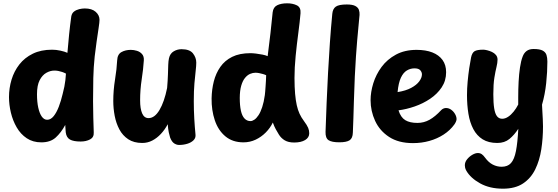

<svg xmlns="http://www.w3.org/2000/svg" viewBox="-20 -849 3369 1159"><path d="M34.3 -263Q34.3 -317 49.7 -368.2Q65.1 -419.3 96.9 -460Q128.7 -500.7 177.9 -524.8Q227.1 -549 294.8 -549Q318.4 -549 344.6 -543.3Q370.8 -537.7 387 -530Q392 -589 397.3 -642.2Q402.7 -695.3 410.3 -750.1Q413.9 -769.4 427.1 -779.4Q440.3 -789.4 458 -793.7Q475.7 -798 491.9 -798Q534.6 -798 557.6 -777.6Q580.7 -757.1 580.7 -729.1Q580.7 -715.1 575.2 -679.3Q569.7 -643.6 563.2 -597.8Q556.7 -552 551.7 -509Q544.7 -444 543.2 -377.5Q541.7 -311 541.7 -238Q541.7 -187 543.2 -138.6Q544.7 -90.1 545.9 -49.7Q547.7 -20.1 523.6 -7.4Q499.4 5.3 466.9 5.3Q423.8 5.3 402.4 -6.6Q381 -18.6 376.9 -49.7Q376.1 -58.4 375.6 -66.6Q375.1 -74.7 374.6 -81.9Q374.1 -89.2 373.9 -94.8Q348.9 -48.6 316.6 -19.1Q284.2 10.3 229.7 10.3Q178.4 10.3 141.3 -14.6Q104.2 -39.4 80.7 -80.3Q57.1 -121.2 45.7 -169.1Q34.3 -217 34.3 -263ZM203.3 -280.2Q203.3 -233.7 211 -198.9Q218.7 -164.1 232.4 -145.1Q246.1 -126 264.7 -126Q286.2 -126 303.8 -147.7Q321.3 -169.3 334.9 -204.7Q348.4 -240.1 358.1 -281.4Q364.6 -305.7 368.5 -325.8Q372.4 -346 374.7 -365.4Q376.9 -384.9 378.1 -404.7Q366.4 -410.9 354.9 -414.7Q343.4 -418.6 331.8 -420.8Q320.2 -423 308.1 -423Q283.8 -423 259.6 -409.4Q235.3 -395.8 219.3 -364.7Q203.3 -333.7 203.3 -280.2Z M687.2 -484Q688.8 -521 713 -534.5Q737.2 -548 769.8 -548Q787.8 -548 806.4 -542.3Q825.1 -536.7 837.6 -522.5Q850 -508.3 848.2 -484Q845 -432.1 835.4 -370.1Q825.8 -308 825.8 -243Q825.8 -192.7 838.2 -164.3Q850.6 -136 876.7 -136Q913.4 -136 942.6 -184.8Q971.7 -233.6 988.8 -318Q992.8 -365.6 993.8 -399.7Q994.8 -433.9 995.6 -457.9Q996.4 -481.9 1000.1 -497.6Q1006.7 -526.2 1028.6 -539.1Q1050.4 -552 1075.8 -552Q1125.1 -552 1144.9 -526.6Q1164.8 -501.1 1164.8 -471Q1164.8 -451.9 1161.2 -421.5Q1157.6 -391.1 1153.7 -346.5Q1149.8 -301.9 1149.8 -238Q1149.8 -184 1152.8 -132.1Q1155.8 -80.1 1160 -38Q1162.8 -16.7 1148.3 -2.4Q1133.8 11.9 1110.4 18.9Q1087 26 1061.1 26Q1046.3 26 1031.6 16.7Q1016.9 7.3 1006.8 -19Q1002.6 -31.7 998.6 -50.8Q994.6 -69.9 992.6 -99.1Q975 -66.1 951.3 -40.8Q927.7 -15.4 899.4 -0.7Q871.1 14 838.9 14Q788 14 754.2 -8.4Q720.3 -30.8 700.6 -67.9Q680.8 -105.1 672.3 -149.8Q663.8 -194.4 663.8 -239Q663.8 -304 674.3 -368.6Q684.8 -433.1 687.2 -484Z M1625.9 -774.8Q1629.7 -805.9 1653.3 -817.4Q1676.9 -829 1713.3 -829Q1747.4 -829 1772.2 -816.7Q1796.9 -804.3 1794.1 -769.1Q1789.9 -717.7 1780.8 -650.1Q1771.7 -582.4 1764.7 -511.2Q1757.7 -440 1757.7 -378Q1757.9 -322 1761.4 -282.4Q1764.9 -242.9 1771.4 -213.9Q1777.9 -184.9 1788.3 -162.4Q1798.7 -140 1813.7 -120Q1833.7 -93 1840.2 -77.2Q1846.7 -61.4 1846.7 -44.4Q1846.7 -18.6 1821.8 -3.6Q1797 11.3 1755.6 11.3Q1720.9 11.3 1698.9 -1.8Q1677 -14.9 1663.7 -36.4Q1654 -52 1644.8 -68.7Q1635.6 -85.4 1626.9 -109.4Q1611.4 -76.8 1584.4 -49.4Q1557.4 -22.1 1523.1 -5.9Q1488.7 10.3 1449.7 10.3Q1383.9 10.3 1340.4 -26.1Q1296.9 -62.4 1276.6 -123.2Q1256.3 -184 1257.3 -255Q1258.3 -309 1270.7 -357.8Q1283.1 -406.6 1310 -445.1Q1336.9 -483.7 1381.3 -505.8Q1425.8 -528 1491.9 -528Q1504.8 -528 1525.2 -525.6Q1545.6 -523.2 1565.2 -519.2Q1584.8 -515.2 1595.7 -510Q1605.7 -587 1612.7 -648.9Q1619.7 -710.9 1625.9 -774.8ZM1427.3 -258Q1427.3 -211.7 1434.3 -180.4Q1441.3 -149.1 1456 -133.6Q1470.7 -118 1492.2 -118Q1502.9 -118 1515.7 -126.7Q1528.4 -135.3 1540.7 -153.9Q1552.9 -172.4 1562.8 -202.5Q1572.8 -232.6 1578.6 -274.6Q1579.6 -281.9 1580.8 -295.9Q1582 -309.9 1583.1 -326.9Q1584.2 -344 1585.3 -361.7Q1586.4 -379.3 1586.7 -394.8Q1579.8 -398.4 1567.8 -402Q1555.8 -405.6 1543.7 -407.8Q1531.6 -410 1522.2 -410Q1506.1 -410 1489.7 -403Q1473.3 -396 1459.2 -378.9Q1445 -361.9 1436.3 -332.2Q1427.6 -302.6 1427.3 -258Z M1985.8 -765.2Q1988.6 -796.1 2007.4 -809.1Q2026.2 -822 2073.2 -822Q2107.6 -822 2124.4 -813.1Q2141.3 -804.1 2146.4 -789.7Q2151.4 -775.2 2150.4 -759.2Q2148.4 -731.2 2142.3 -672.2Q2136.2 -613.1 2128.7 -508.1Q2121.2 -403 2116.2 -236Q2115.2 -183 2113.2 -134.8Q2111.2 -86.7 2110 -49.1Q2109.2 -14.7 2090.4 -2.3Q2071.6 10 2028.2 10Q1982.8 10 1963.4 -2.7Q1944.1 -15.4 1945.1 -53Q1948.1 -139.2 1951.7 -229.6Q1955.3 -319.9 1960.3 -410.8Q1965.3 -501.7 1971.4 -591.2Q1977.6 -680.7 1985.8 -765.2Z M2217 -244Q2217 -293 2233.3 -346.2Q2249.7 -399.3 2283.4 -445Q2317.2 -490.7 2370 -519.3Q2422.8 -548 2494.9 -548Q2549.9 -548 2589.6 -532.6Q2629.3 -517.1 2651.2 -487.1Q2673 -457 2673 -413Q2673 -362 2646.3 -321.8Q2619.6 -281.7 2576.4 -252.6Q2533.2 -223.6 2482.9 -206.3Q2432.6 -189 2385.6 -183Q2398.8 -140.6 2426.2 -123.8Q2453.7 -107 2499.7 -107Q2538.7 -107 2572.8 -126Q2607 -145 2644 -185Q2650 -191 2657.5 -194Q2665 -197 2672 -197Q2689.4 -197 2704 -186.3Q2718.6 -175.6 2727.3 -159.9Q2736 -144.3 2736 -130Q2736 -123 2732 -114Q2728 -105 2723 -98Q2697 -62 2657.9 -36.7Q2618.9 -11.4 2571.8 1.7Q2524.8 14.9 2472.9 14.9Q2385.8 14.9 2328.8 -22.4Q2271.9 -59.7 2244.4 -119.3Q2217 -179 2217 -244ZM2380 -293.1Q2429.7 -301 2462.2 -318.6Q2494.8 -336.1 2510.9 -358.1Q2527 -380.1 2527 -400.1Q2527 -413.4 2517 -424.9Q2507 -436.4 2482 -436.4Q2457.7 -436.4 2436.1 -423.7Q2414.6 -411 2400 -380.1Q2385.4 -349.2 2380 -293.1Z M2823.7 -502.6Q2829.8 -531.2 2845.3 -540.2Q2860.8 -549.1 2897.2 -549.1Q2906.2 -549.1 2920.4 -545.7Q2934.7 -542.3 2949.3 -535.6Q2964 -528.8 2973.7 -517.2Q2983.4 -505.6 2983.4 -489.1Q2983.4 -470.2 2977.1 -444.8Q2970.7 -419.3 2964.3 -380.2Q2957.9 -341 2957.9 -280Q2957.9 -228 2963.1 -195.3Q2968.3 -162.6 2980.1 -147.3Q2991.8 -132.1 3011.7 -132.1Q3029 -132.1 3046.8 -143.7Q3064.7 -155.3 3080.7 -175.3Q3096.8 -195.3 3108.2 -218V-263Q3108.2 -310 3110.6 -356.1Q3113 -402.1 3118.9 -441.7Q3124.8 -481.2 3134.8 -507.2Q3142.8 -529.2 3158.9 -541.2Q3175 -553.2 3200.8 -553.2Q3238 -553.2 3255.7 -543.7Q3273.3 -534.2 3278.8 -517.2Q3284.2 -500.2 3284.2 -477.2Q3284.2 -416.2 3277.1 -347.6Q3269.9 -279 3251.9 -217Q3252.9 -196 3254.1 -174Q3255.2 -152 3256.5 -130Q3257.8 -108 3257.8 -86Q3257.8 -15 3247.6 52Q3237.4 119 3211.1 173Q3184.7 227 3137.3 258.5Q3090 290 3015.7 290Q2936.4 290 2878.6 258.1Q2820.8 226.1 2795.1 181.8Q2789 170.9 2787.5 162.3Q2786 153.7 2786 148.7Q2786 129.4 2799.5 112.7Q2813 95.9 2831.3 85.3Q2849.6 74.8 2864.2 74.8Q2878.2 74.8 2888.2 81.8Q2898.2 88.8 2908.2 102.8Q2929.3 131.6 2954.7 144.6Q2980.1 157.6 3008.1 157.6Q3044.3 157.6 3064.4 135.5Q3084.6 113.4 3094.5 62.9Q3104.4 12.3 3108.7 -71.4Q3084.7 -34.4 3055.3 -10.2Q3025.9 14 2981.9 14Q2928.8 14 2893.5 -8Q2858.2 -30 2837.2 -69.8Q2816.2 -109.6 2807.6 -162.1Q2799 -214.7 2799 -275Q2799 -314 2802.9 -356.4Q2806.8 -398.9 2812.5 -437.2Q2818.2 -475.6 2823.7 -502.6Z"/></svg>

Font: Playpen Sans Deva
Style: Regular
Weight: 400
Designer: Pooja Saxena, Gunjan Panchal, Laura Meseguer, Veronika Burian, José Scaglione
Foundry: TypeTogether
Version: Version 2.000